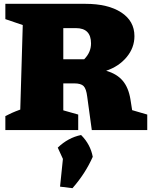

<svg xmlns="http://www.w3.org/2000/svg" viewBox="-20 -680 790 1004"><path d="M671 -104 750 -81V0H460L436 -175Q431 -216 417 -230Q403 -244 368 -244H311V-103L389 -81V0H8V-73Q23 -81 42 -89.5Q61 -98 86 -107L99 -549L8 -580V-660H426Q545 -660 614 -615Q683 -570 683 -491Q683 -430 642 -381Q601 -332 535 -310Q591 -294 621.5 -258Q652 -222 662 -161ZM377 -533H311V-370H420Q456 -406 456 -453Q456 -533 377 -533ZM294 296 309 151 282 92Q336 40 404 26Q453 75 465 140Q426 228 359 304Z"/></svg>

Font: Piazzolla SC Black
Style: Regular
Weight: 900
Designer: Juan Pablo del Peral
Foundry: Huerta Tipografica
Version: Version 1.330